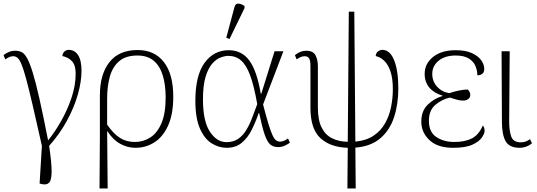

<svg xmlns="http://www.w3.org/2000/svg" viewBox="-33 -826 3040 1086"><path d="M202 215 191 212 204 -1Q173 -140 151.5 -232Q130 -324 115 -379.5Q100 -435 88.5 -462.5Q77 -490 66 -499Q55 -508 42 -508Q30 -508 19 -503Q8 -498 -3 -490L-13 -514Q0 -525 17 -532Q34 -539 53 -539Q73 -539 89 -531.5Q105 -524 120 -497.5Q135 -471 152 -416Q169 -361 190 -268Q211 -175 239 -32Q276 -77 312 -140Q348 -203 371.5 -273Q395 -343 395 -409Q395 -458 374 -480Q353 -502 320 -509Q321 -525 331.5 -534.5Q342 -544 356 -544Q389 -544 408.5 -514.5Q428 -485 428 -425Q428 -364 407 -290.5Q386 -217 345 -142Q304 -67 245 -1Q259 94 259 143Q259 192 245 207Q231 222 202 215Z M530 240 532 -63V-287Q532 -406 586 -474.5Q640 -543 745 -543Q841 -543 894 -475Q947 -407 947 -279Q947 -180 918 -116Q889 -52 840.5 -21Q792 10 733 10Q689 10 648 -12Q607 -34 575 -83H573L576 240ZM730 -23Q777 -23 816.5 -48Q856 -73 880 -128.5Q904 -184 904 -275Q904 -345 888 -398.5Q872 -452 837 -482Q802 -512 744 -512Q680 -512 642.5 -481Q605 -450 589 -395Q573 -340 573 -269V-121Q609 -69 645.5 -46Q682 -23 730 -23Z M1249 10Q1205 10 1164.5 -15Q1124 -40 1098 -98.5Q1072 -157 1072 -255Q1072 -399 1124 -470.5Q1176 -542 1261 -542Q1334 -542 1377 -484Q1420 -426 1442 -296H1445L1520 -536H1570L1455 -235Q1473 -165 1486 -123Q1499 -81 1509 -60Q1519 -39 1529 -32Q1539 -25 1552 -25Q1563 -25 1575 -30.5Q1587 -36 1596 -43L1607 -19Q1595 -10 1577.5 -2Q1560 6 1540 6Q1514 6 1496.5 -8Q1479 -22 1464.5 -63.5Q1450 -105 1433 -186H1430Q1413 -136 1390.5 -91Q1368 -46 1334 -18Q1300 10 1249 10ZM1248 -22Q1287 -22 1314 -40.5Q1341 -59 1360 -90.5Q1379 -122 1393.5 -160.5Q1408 -199 1422 -237Q1404 -340 1382 -399.5Q1360 -459 1330 -484.5Q1300 -510 1259 -510Q1239 -510 1214 -500.5Q1189 -491 1166.5 -465Q1144 -439 1129.5 -390.5Q1115 -342 1115 -264Q1115 -141 1154 -81.5Q1193 -22 1248 -22ZM1265 -605 1247 -613 1293 -785Q1298 -807 1316 -805.5Q1334 -804 1350 -792V-780Z M1932 240 1934 10Q1835 7 1779 -45Q1723 -97 1723 -216V-452Q1723 -483 1715.5 -495.5Q1708 -508 1690 -508Q1669 -508 1645 -490L1635 -514Q1665 -539 1699 -539Q1738 -539 1751.5 -513.5Q1765 -488 1765 -451V-218Q1765 -146 1786.5 -104Q1808 -62 1846 -43.5Q1884 -25 1934 -24L1940 -760H1971L1977 -25Q2039 -31 2080 -58.5Q2121 -86 2145 -128.5Q2169 -171 2179 -221Q2189 -271 2189 -321Q2189 -383 2175.5 -422.5Q2162 -462 2140 -482.5Q2118 -503 2092 -509Q2094 -528 2106 -536Q2118 -544 2129 -544Q2173 -544 2196.5 -485Q2220 -426 2220 -326Q2220 -237 2196 -163.5Q2172 -90 2118.5 -44Q2065 2 1977 9L1979 240Z M2530 10Q2442 10 2396 -33.5Q2350 -77 2350 -138Q2350 -198 2386 -233.5Q2422 -269 2470 -283V-285Q2422 -299 2395.5 -330.5Q2369 -362 2369 -408Q2369 -466 2416.5 -504Q2464 -542 2545 -542Q2601 -542 2636.5 -525.5Q2672 -509 2689 -485Q2706 -461 2706 -436Q2706 -417 2695 -408.5Q2684 -400 2667 -400Q2667 -427 2656 -453Q2645 -479 2618 -495.5Q2591 -512 2544 -512Q2484 -512 2448 -482.5Q2412 -453 2412 -408Q2412 -366 2439 -336Q2466 -306 2508 -299Q2538 -309 2563.5 -314Q2589 -319 2612 -320Q2627 -307 2627 -289Q2627 -274 2615 -265.5Q2603 -257 2588 -257Q2568 -257 2552 -262Q2536 -267 2511 -274Q2464 -263 2428.5 -232Q2393 -201 2393 -143Q2393 -79 2435 -51Q2477 -23 2536 -23Q2597 -23 2636 -43Q2675 -63 2698 -116Q2702 -112 2705 -104.5Q2708 -97 2708 -85Q2708 -71 2692.5 -48Q2677 -25 2638.5 -7.5Q2600 10 2530 10Z M2907 10Q2848 10 2827 -27Q2806 -64 2806 -139L2804 -536H2850L2847 -138Q2847 -87 2858.5 -54Q2870 -21 2913 -21Q2927 -21 2939 -25Q2951 -29 2965 -39L2976 -15Q2944 10 2907 10Z"/></svg>

Font: Noto Serif ExtraLight
Style: Regular
Weight: 200
Designer: Monotype Design Team
Foundry: Monotype Imaging Inc.
Version: Version 2.015; ttfautohint (v1.8.4.7-5d5b)